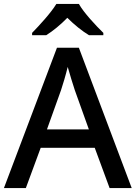

<svg xmlns="http://www.w3.org/2000/svg" viewBox="-20 -1012 694 981"><path d="M383 -992H268C241 -947 181 -882 144 -844V-832H216C251 -854 289 -885 324 -921C360 -885 400 -853 435 -832H508V-844C470 -881 408 -947 383 -992ZM540 -51H653L383 -768H271L0 -51H112L188 -257H464ZM362 -552 434 -351H220L292 -552C300 -575 316 -629 326 -670C334 -640 355 -573 362 -552Z"/></svg>

Font: Noto Sans Tamil UI Medium
Style: Regular
Weight: 500
Designer: Jelle Bosma - Monotype Design Team
Foundry: Monotype Imaging Inc.
Version: Version 2.004